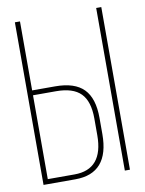

<svg xmlns="http://www.w3.org/2000/svg" viewBox="-81 -757 613 814"><g transform="rotate(-10 226.0 -350.0)"><path d="M62 -403H161Q245 -403 284 -363Q323 -323 323 -239V-169Q323 0 177 0H40V-700H62ZM390 -700H412V0H390ZM62 -21H177Q301 -21 301 -168V-240Q301 -314 267.5 -348Q234 -382 161 -382H62Z"/></g></svg>

Font: Bebas Neue Light
Style: Regular
Weight: 300
Designer: Ryoichi Tsunekawa
Foundry: Ryoichi Tsunekawa
Version: Version 1.003;PS 001.003;hotconv 1.0.70;makeotf.lib2.5.58329